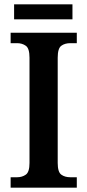

<svg xmlns="http://www.w3.org/2000/svg" viewBox="-20 -865 402 885"><path d="M29 0V-48H59Q82 -48 99 -60Q116 -72 116 -114V-599Q116 -642 99 -654Q82 -666 59 -666H29V-714H334V-666H304Q279 -666 262.5 -654Q246 -642 246 -599V-114Q246 -72 262.5 -60Q279 -48 304 -48H334V0ZM45 -776V-845H314V-776Z"/></svg>

Font: Noto Serif Thai SemiCondensed SemiBold
Style: Regular
Weight: 600
Width: 4
Designer: Monotype Design Team
Foundry: Monotype Imaging Inc.
Version: Version 2.002; ttfautohint (v1.8.4.7-5d5b)